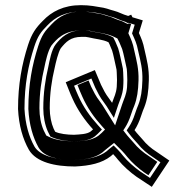

<svg xmlns="http://www.w3.org/2000/svg" viewBox="-20 -680 727 745"><path d="M235 -361C243.8 -340.1 251.5 -318.2 261 -298C281.2 -252.6 309.4 -212.7 341 -178C338.3 -175.3 335.3 -172.7 332 -170C317.3 -159 290 -158.4 267 -157C241.3 -157 210.6 -160.7 194 -169L188 -181C178.8 -201.8 173 -231.7 173 -260C173 -317.2 180.6 -368.7 192 -416C196.1 -435.6 205.8 -477.7 216 -493C235.7 -517.1 253.6 -537 297 -537H312C318 -536.3 322 -535.7 324 -535C350 -528.5 378.9 -527.1 401 -516L405 -508L415 -484C419.7 -469.8 426.8 -432.9 430 -420C432 -413.3 433 -406 433 -398C433.7 -387.3 434 -377.8 434 -369.5C434 -361.2 433.7 -352.3 433 -343C430.5 -315.9 423 -305.1 415 -281C411.7 -286.3 407.7 -292 403 -298C388.8 -316.5 382.2 -330.5 372 -351L348 -408ZM477 -618 475 -619C457 -623.5 439.8 -634 423 -638L409 -642C399.7 -645.3 390.3 -648 381 -650C352.6 -654.7 329.1 -660 294 -660C227 -660 180 -635 146 -599C119.4 -572.4 103.5 -550.5 89 -506C64.9 -431.5 50 -352.6 50 -257C53.2 -192.8 68.4 -141 92 -99C120.5 -50.2 193.5 -34 271 -34C329 -36.6 375.4 -46.9 410 -74C412.7 -76.7 415.7 -79.3 419 -82C425.5 -75.5 431.3 -68.2 438 -60C456.8 -36.6 486.5 -10.4 510 6L569 45L637 -57L586 -92C567.7 -103.4 547.2 -120.7 533 -139C521.2 -152.9 512.8 -160.6 502 -175C512 -190.3 520.3 -208.3 527 -229C532.3 -245 536.7 -256.7 540 -264C551.9 -294.6 556.3 -325.8 557.5 -368C558.8 -414.6 549.9 -446.7 541 -486C535 -516.8 528.5 -530.6 519 -552L534 -601L494 -613L489 -623ZM267.4 -347.4 334.6 -375.4 349.3 -340.5C359.4 -320.2 367.2 -303.6 383.2 -282.7C387.6 -277.1 391 -272.2 393.8 -267.7L421.9 -222.7L438.7 -273.1C445.6 -293.8 455 -308.7 457.9 -341C458.7 -351.4 459 -360.3 459 -369.5C459 -378 458.6 -389.5 458 -398.8C457.9 -409.4 456.4 -418.6 454.1 -426.6C451 -439.2 444.3 -475.3 438.4 -492.8L427.7 -518.4L419.6 -534.6L412.2 -538.4C386.2 -551.4 353.6 -553.6 330.7 -559.1C324.4 -560.9 320.3 -561.2 313.4 -562H297C243.8 -562 216.8 -533.5 196.7 -508.8C179.4 -487.8 171.7 -440.9 167.6 -421.5C156 -372.7 148 -319.6 148 -260C148 -228.1 154.2 -195.6 165.4 -170.3L175.4 -150.4C200.8 -137.6 234.6 -132 267 -132H267.8C289.5 -133.4 321.7 -131 347.3 -150.2C352 -154 355.1 -156.7 358.7 -160.3L375.5 -177.2L359.5 -194.8C329.3 -228.1 302.8 -265.5 283.7 -308.4C278 -320.7 272.6 -334.4 267.4 -347.4ZM478.5 -591.5 502.7 -584.3 492.4 -550.4C503.6 -525.2 510.2 -513.5 516.5 -480.9C525.9 -439.7 533.7 -411.8 532.5 -368.7C531.4 -328 526.9 -299.5 516.9 -273.7C512.9 -264.6 508.7 -253.1 503.2 -236.8C497.1 -217.6 489.7 -201.9 481.1 -188.7L471.5 -174L482 -160C493.9 -144.1 503.6 -134.9 513.6 -123.3C530.9 -101.2 552.4 -83.6 572.3 -71.1L602.5 -50.3L562 10.4L524.1 -14.7C501.7 -30.4 474.1 -54.9 457.4 -75.7C450.7 -84 444.7 -91.7 436.7 -99.7L420.9 -115.5L403.4 -101.5C400 -98.8 396 -95.2 393.5 -92.8C365.4 -71.4 324.7 -61.6 270.4 -59C193.5 -59.2 133.6 -77.3 113.7 -111.4C92.4 -149.2 78.1 -198 75 -257.6C75.1 -351.2 89.4 -425.9 112.8 -498.3C126.3 -539.9 138.3 -555.9 163.9 -581.6C194.2 -613.7 233.6 -635 294 -635C333.8 -635 370.4 -629.2 401.4 -618.2L416.7 -613.8C427.8 -611.2 444.6 -601.6 466.1 -595.5L476.1 -590.5ZM280.7 -350C286.7 -335.1 292.8 -319.2 299.5 -304.9C318.8 -261.3 345.6 -223.6 375.8 -190.3L387.6 -177.4L374.9 -164.7C371.2 -161.1 368.2 -158.3 363.1 -154.3C331.9 -130.8 288.3 -133.2 269 -132H267C236.7 -132 198.3 -134.8 169 -149.5L159.5 -154.2L149.6 -173.9C138.6 -198.7 133 -229.4 133 -260C133 -319.1 140.9 -371.3 152.4 -419.5C156.7 -440.1 165 -481.4 179.7 -503.5C198.5 -526.5 227 -562 297 -562H315.5C327.2 -560.7 324.8 -561.8 341 -557.7C360.4 -553.4 396.5 -550.3 426 -535.5L435.5 -530.7L443.5 -514.9L454 -489.7C459.4 -473.2 466.3 -437 469.4 -424.2C471.6 -416.7 472.9 -408 473 -398.5C473.6 -388.7 474 -377.9 474 -369.5C474 -360.6 473.7 -351.7 473 -341.7C470.2 -311.3 461.4 -297.7 454.2 -275.9L426.7 -193.6L377.7 -271.9C374.8 -276.5 371.3 -281.5 367 -287.1C351.1 -307.8 343.7 -323.7 333.5 -344.1L323.6 -367.8ZM480.4 -589.4 474.9 -587.1 454.1 -597.4C428.6 -605.2 413.4 -613.5 407.6 -614.9L390.7 -619.7C383.4 -622.3 376.4 -624.5 369.2 -626.1C340.1 -631 321.7 -635 294 -635C245.5 -635 210.9 -618.5 180.2 -586C154.6 -560.4 142.1 -543.8 128.2 -501C104.6 -427.9 90.1 -351.8 90 -257.4C93.2 -196.1 107.5 -147 129.7 -107.4C150.2 -72.9 199.5 -59.2 269.6 -59C319.5 -61.4 351.8 -69.2 377.5 -88.6C379.2 -90.3 384.1 -94.7 387.5 -97.4L422.6 -125.5L452.9 -95.2C461 -87.2 466.9 -79.5 473.7 -71.3C490.4 -50.4 518.4 -25.7 539.5 -10.9L555.8 -0.1L590.3 -51.9L557 -74.8C536.8 -87.5 514.1 -106.4 497.3 -127.7C487.3 -139.5 477.6 -148.6 465.8 -164.4L458.3 -174.3L465 -184.4C473.8 -198 481.5 -214.4 487.8 -234C493.2 -250.2 497.1 -260.9 501.3 -270.4C511.8 -297.5 516.4 -327.3 517.5 -368.4C518.7 -412.9 510.5 -442.2 501.3 -482.7C495.1 -515.1 488.7 -526.8 478 -550.9L488.9 -586.8Z"/></svg>

Font: Tape
Style: Regular
Weight: 500
Foundry: Cannot Into Space Fonts
Version: Version 0.97